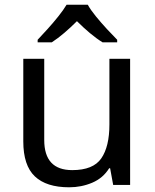

<svg xmlns="http://www.w3.org/2000/svg" viewBox="-20 -786 658 816"><path d="M533 -536V0H461L448 -71H444Q418 -29 372 -9.5Q326 10 274 10Q177 10 128 -36.5Q79 -83 79 -185V-536H168V-191Q168 -63 287 -63Q376 -63 410.5 -113Q445 -163 445 -257V-536ZM353 -766Q365 -744 387.5 -716.5Q410 -689 434.5 -662.5Q459 -636 478 -617V-606H416Q390 -622 362 -645.5Q334 -669 307 -696Q280 -669 253 -646Q226 -623 200 -606H140V-617Q159 -637 182.5 -663Q206 -689 228 -716.5Q250 -744 263 -766Z"/></svg>

Font: Noto Sans Old Italic
Style: Regular
Weight: 400
Designer: Monotype Design Team
Foundry: Monotype Imaging Inc.
Version: Version 2.003; ttfautohint (v1.8.4.7-5d5b)